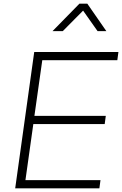

<svg xmlns="http://www.w3.org/2000/svg" viewBox="-20 -1029 667 1049"><path d="M63 0H523L529 -45H119L162 -351H552L558 -396H168L211 -700H621L627 -745H167ZM267 -859H323L434 -971L513 -859H561L457 -1009H414Z"/></svg>

Font: Mluvka ExtraLight
Style: Italic
Weight: 200
Italic angle: -8°
Designer: Modified by Jiří Krblich, Original typeface by Gumpita Rahayu
Foundry: Gumpita Rahayu & Jiří Krblich
Version: Version 2.000;Glyphs 3.1.1 (3134)